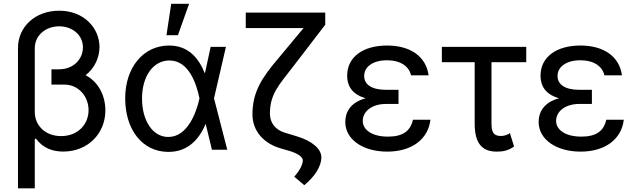

<svg xmlns="http://www.w3.org/2000/svg" viewBox="-20 -794 3372 1018"><path d="M75.3 -539.1V204.5H164.4V-56.5L170.1 -59.3C209.9 -5.7 263.1 9.6 315.7 9.6C444.6 9.6 538.7 -84.9 538.7 -208.8C538.7 -281.6 506 -357.6 433.9 -395.2C483.7 -433.6 507.5 -491.5 507.5 -545.1C507.5 -642.4 427.9 -737.2 293.7 -737.2C167.6 -737.2 75.3 -653.1 75.3 -539.1ZM164.4 -199.9V-538C164.4 -607.2 222.7 -654.5 293.7 -654.5C364.7 -654.5 419.7 -607.2 419.7 -543.3C419.7 -484 373.6 -426.5 292.3 -426.5H252.8V-345.5H320.7C398.8 -345.5 449.6 -280.2 449.6 -209.9C449.6 -136 394.2 -72.4 304 -72.4C217.3 -72.4 164.4 -131.4 164.4 -199.9Z M870.7 11.4C970.9 12.4 1033.7 -49.4 1070 -136.7H1070.7L1103.7 0H1185L1114.7 -272.7L1177.9 -545.5H1096.9L1068.2 -413L1066.1 -405.2C1031.2 -491.8 974.4 -552.6 876.1 -552.6C740.4 -552.6 643.8 -436.8 643.8 -272.7C643.8 -107.2 733.7 9.9 870.7 11.4ZM733 -271.7C733 -389.9 792.6 -473.4 878.2 -473.4C984 -473.4 1022.7 -343.4 1037.3 -274.1V-271.3C1022 -200.3 975.5 -67.8 872.5 -67.8C788.7 -67.8 733 -155.2 733 -271.7ZM862.6 -607.2H923.3L982.6 -773.8H887.8Z M1704.5 -727.3H1283V-645.2H1589.5L1457.4 -486.5C1370.7 -384.9 1318.5 -308.2 1318.5 -187.5C1318.5 -101.9 1375.4 -33.7 1469.8 -6.7L1513.1 5.7C1558.2 18.8 1585.6 38.4 1585.6 56.5C1585.6 78.1 1568.9 110.8 1540.1 142.8L1593.4 187.9C1648.8 142.4 1683.9 87.4 1683.9 40.8C1683.9 -5 1634.6 -46.9 1553.3 -71.4L1490.1 -90.6C1441.1 -105.1 1411.2 -142.4 1411.2 -190.7C1411.2 -296.9 1458.8 -342.7 1537.3 -445L1704.5 -663Z M2093 -317.8H2026.6C1949.2 -317.8 1910.9 -346.9 1910.9 -391.3C1910.9 -440.3 1958.1 -474.4 2031.6 -474.4C2103.3 -474.4 2148.4 -442.8 2159.4 -394.5H2252.5C2239.3 -493.6 2157 -552.6 2032.3 -552.6C1906.6 -552.6 1820.7 -493.3 1820.7 -392.4C1820.7 -347.7 1838.8 -295.5 1919 -273.1C1832.7 -249.6 1810.7 -193.5 1810.7 -147.7C1810.7 -53.3 1905.5 9.9 2033.7 9.9C2162.6 9.9 2250.7 -55.8 2262.1 -159.1H2169.4C2155.9 -98.7 2115.4 -69.6 2036.9 -69.6C1956 -69.6 1903.4 -103.3 1903.4 -153.1C1903.4 -203.8 1952.1 -242.9 2026.6 -242.9H2093Z M2770.2 -545.5H2322.8V-464.1H2496.8V-138.8C2496.8 -32.7 2536.9 9.9 2613.3 9.9C2645.2 9.9 2673.3 5.7 2705.6 -17.4L2683.6 -88.1C2673.3 -81 2656.6 -73.2 2639.2 -73.2C2616.1 -73.2 2585.9 -73.9 2585.9 -134.9V-464.1H2770.2Z M3118.3 -317.8H3051.8C2974.4 -317.8 2936.1 -346.9 2936.1 -391.3C2936.1 -440.3 2983.3 -474.4 3056.8 -474.4C3128.6 -474.4 3173.7 -442.8 3184.7 -394.5H3277.7C3264.6 -493.6 3182.2 -552.6 3057.5 -552.6C2931.8 -552.6 2845.9 -493.3 2845.9 -392.4C2845.9 -347.7 2864 -295.5 2944.2 -273.1C2858 -249.6 2835.9 -193.5 2835.9 -147.7C2835.9 -53.3 2930.8 9.9 3058.9 9.9C3187.9 9.9 3275.9 -55.8 3287.3 -159.1H3194.6C3181.1 -98.7 3140.6 -69.6 3062.1 -69.6C2981.2 -69.6 2928.6 -103.3 2928.6 -153.1C2928.6 -203.8 2977.3 -242.9 3051.8 -242.9H3118.3Z"/></svg>

Font: Margiela Sans Text
Style: Regular
Weight: 400
Designer: Stefan Endress, Andreas Faust
Version: Version 1.100;FEAKit 1.0